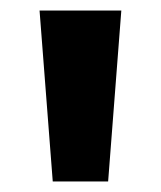

<svg xmlns="http://www.w3.org/2000/svg" viewBox="-20 -860 305 364"><path d="M210 -840 185 -516H80L55 -840Z"/></svg>

Font: TypoPRO Sinkin Sans
Style: 700 Bold
Weight: 700
Designer: Keith Bates
Foundry: K-Type
Version: Sinkin Sans (version 1.0)  by Keith Bates   •   © 2014   www